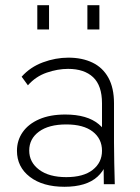

<svg xmlns="http://www.w3.org/2000/svg" viewBox="-20 -706 535 736"><path d="M378 0 376 -165 371 -177V-310Q371 -378 337 -410Q303 -442 241 -442Q201 -442 159 -427.5Q117 -413 87 -379L63 -412Q96 -449 144.5 -467Q193 -485 242 -485Q295 -485 334.5 -466Q374 -447 395.5 -408Q417 -369 417 -310V-160Q417 -120 418 -80.5Q419 -41 420 0ZM227 10Q144 10 94.5 -28Q45 -66 45 -128Q45 -168 67 -199.5Q89 -231 130.5 -249Q172 -267 230 -267Q314 -267 358.5 -230Q403 -193 403 -133H396Q396 -67 353.5 -28.5Q311 10 227 10ZM234 -27Q300 -27 335.5 -55Q371 -83 371 -128Q371 -174 335.5 -201.5Q300 -229 234 -229Q167 -229 129.5 -201.5Q92 -174 92 -129Q92 -84 130 -55.5Q168 -27 234 -27ZM315 -593V-686H361V-593ZM123 -593V-686H168V-593Z"/></svg>

Font: SUSE Thin ExtraLight
Style: Regular
Weight: 250
Version: Version 1.000